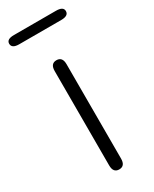

<svg xmlns="http://www.w3.org/2000/svg" viewBox="-197 -764 652 812"><g transform="rotate(-30 129.5 -357.5)"><path d="M129 0Q100 0 100 -36V-497Q100 -533 129 -533Q158 -533 158 -497V-36Q158 0 129 0ZM27 -670Q-9 -670 -9 -693Q-9 -715 27 -715H232Q268 -715 268 -693Q268 -670 232 -670Z"/></g></svg>

Font: Resource Han Rounded KR Light
Style: Regular
Weight: 300
Designer: Cyano Hao (round all glyphs); Ryoko NISHIZUKA 西塚涼子 (kana, bopomofo & ideographs); Paul D. Hunt (Latin, Greek & Cyrillic)
Foundry: Cyano Hao
Version: 0.990